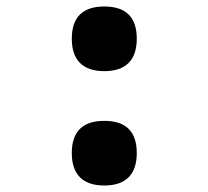

<svg xmlns="http://www.w3.org/2000/svg" viewBox="-20 -571 640 591"><path d="M201 -100Q201 -199 301 -199Q401 -199 401 -100Q401 -50.5 375.8 -25.2Q350.5 0 301 0Q251.5 0 226.2 -25.2Q201 -50.5 201 -100ZM201 -452Q201 -551 301 -551Q401 -551 401 -452Q401 -402.5 375.8 -377.2Q350.5 -352 301 -352Q251.5 -352 226.2 -377.2Q201 -402.5 201 -452Z"/></svg>

Font: JuliaMono Latin
Style: Bold
Weight: 700
Monospace: yes
Designer: cormullion
Foundry: corm
Version: Version 0.038; ttfautohint (v1.8)